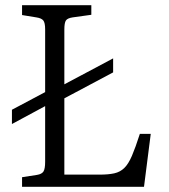

<svg xmlns="http://www.w3.org/2000/svg" viewBox="-20 -720 651 740"><path d="M519 -204H561L535 0H65V-37L123 -46Q141 -49 147.5 -59Q154 -69 154 -97V-311L26 -242V-297L154 -365V-607Q154 -632 147 -641Q140 -650 120 -653L65 -662V-700H332V-663L260 -653Q240 -650 234 -641Q228 -632 228 -606V-395L416 -495V-441L228 -341V-47H365Q398 -47 420.5 -52Q443 -57 459 -72.5Q475 -88 488.5 -119.5Q502 -151 519 -204Z"/></svg>

Font: Literata 12pt Light
Style: Regular
Weight: 300
Designer: Latin by Veronika Burian and Jose Scaglione. Greek by Irene Vlachou. Cyrillic by Vera Evstafieva.
Foundry: TypeTogether
Version: Version 3.002